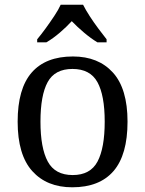

<svg xmlns="http://www.w3.org/2000/svg" viewBox="-20 -786 617 816"><path d="M287 10Q179 10 117 -59Q55 -128 55 -269Q55 -409 114.5 -477.5Q174 -546 290 -546Q398 -546 460 -477.5Q522 -409 522 -269Q522 -128 462.5 -59Q403 10 287 10ZM289 -42Q364 -42 394.5 -99.5Q425 -157 425 -269Q425 -381 394 -437Q363 -493 288 -493Q213 -493 182.5 -437Q152 -381 152 -269Q152 -157 183 -99.5Q214 -42 289 -42ZM138 -619Q154 -638 173 -664Q192 -690 210 -717Q228 -744 238 -766H333Q344 -744 361.5 -717Q379 -690 398.5 -664Q418 -638 433 -619V-606H394Q366 -623 337 -647.5Q308 -672 285 -696Q263 -672 234.5 -647.5Q206 -623 177 -606H138Z"/></svg>

Font: NotoSerif-Regular
Style: Regular
Weight: 400
Designer: Monotype Design Team
Foundry: Monotype Imaging Inc.
Version: Version 2.007; ttfautohint (v1.8) -l 8 -r 50 -G 200 -x 14 -D